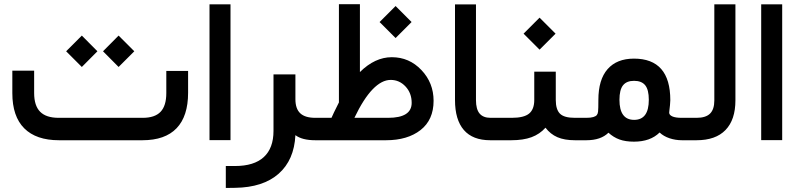

<svg xmlns="http://www.w3.org/2000/svg" viewBox="-20 -672 3828 920"><path d="M261.2 -107.4H664.1Q721.7 -107.4 749.3 -136.2Q776.9 -165 776.9 -226.1V-322.3V-332H786.6H871.6H881.3V-322.3V-227.5Q881.3 -115.2 826.2 -57.6Q771 0 662.6 0H262.7Q153.3 0 96.2 -57.1Q39.1 -114.3 39.1 -225.6V-323.7V-333.5H48.8H133.8H143.6V-323.7V-226.1Q143.6 -165.5 172.4 -136.5Q201.2 -107.4 261.2 -107.4ZM473.6 -426.3 548.3 -501.5 623.5 -426.3 548.3 -351.1ZM296.9 -426.3 372.1 -501.5 446.8 -426.3 372.1 -351.1Z M993.7 -651.4H1074.7H1084.5V-641.6V-10.3V-0.5H1074.7H993.7H983.9V-10.3V-641.6V-651.4Z M1498.5 0H1490.7Q1427.7 0 1395.5 -24.4Q1389.6 94.7 1315.2 160.4Q1240.7 226.1 1106.9 228L1071.8 228.5H1062V218.8V133.3V123.5H1071.8H1106Q1197.3 123.5 1243.9 80.8Q1290.5 38.1 1290.5 -44.9V-305.7V-315.4H1300.3H1385.7H1395.5V-305.7V-196.8Q1395.5 -150.9 1418.7 -129.2Q1441.9 -107.4 1490.7 -107.4H1498.5Q1510.7 -107.4 1510.7 -57.1V-51.8Q1510.7 0 1498.5 0Z M1798.8 -566.4 1875.5 -643.1 1952.1 -566.4 1875.5 -489.7ZM1493.7 -107.4H1568.4Q1574.7 -123 1604 -181.2V-642.1V-651.9H1613.8H1694.8H1704.6V-642.1V-326.7Q1776.4 -397.9 1857.4 -397.9Q1940.9 -397.9 1999.3 -336.4Q2057.6 -274.9 2057.6 -189Q2057.6 -97.7 1995.1 -48.8Q1932.6 0 1829.6 0H1493.7Q1481.4 0 1481.4 -51.8V-57.1Q1481.4 -107.4 1493.7 -107.4ZM1952.6 -179.2Q1952.6 -226.1 1923.1 -257.6Q1893.6 -289.1 1852.1 -289.1Q1809.1 -289.1 1765.4 -243.9Q1721.7 -198.7 1678.2 -107.4H1839.4Q1952.6 -107.4 1952.6 -179.2Z M2351.6 0H2329.1Q2245.1 0 2202.6 -49.1Q2160.2 -98.1 2160.2 -192.9V-641.1V-650.9H2169.9H2251H2260.7V-641.1V-192.4Q2260.7 -148.4 2278.1 -127.9Q2295.4 -107.4 2330.6 -107.4H2351.6Q2363.8 -107.4 2363.8 -57.1V-51.8Q2363.8 0 2351.6 0Z M2745.1 0H2734.9Q2684.6 0 2650.9 -14.6Q2617.2 -29.3 2593.8 -60.1Q2566.4 -29.3 2526.9 -14.6Q2487.3 0 2429.7 0H2346.2Q2334 0 2334 -51.8V-57.1Q2334 -107.4 2346.2 -107.4H2432.1Q2490.7 -107.4 2515.4 -127.9Q2540 -148.4 2540 -192.9V-318.8V-328.6H2549.8H2633.3H2643.1V-318.8V-192.9Q2643.1 -147.5 2663.1 -127.4Q2683.1 -107.4 2734.4 -107.4H2745.1Q2757.3 -107.4 2757.3 -57.1V-51.8Q2757.3 0 2745.1 0ZM2488.8 -510.7 2565.4 -587.4 2642.1 -510.7 2565.4 -434.1Z M3263.2 0H3247.6Q3216.8 0 3188.2 -9.5Q3159.7 -19 3140.6 -37.1Q3096.2 6.8 3017.6 6.8Q2977.1 6.8 2948.2 -3.7Q2919.4 -14.2 2895.5 -36.1Q2858.9 0 2790 0H2740.2Q2728 0 2728 -51.8V-57.1Q2728 -107.4 2740.2 -107.4H2789.1Q2810.5 -107.4 2822.8 -111.1Q2835 -114.7 2839.8 -120.8Q2844.7 -127 2845.7 -137.2Q2847.2 -149.9 2847.2 -192.9Q2847.2 -290.5 2891.4 -340.8Q2935.5 -391.1 3017.6 -391.1Q3191.9 -391.1 3191.9 -191.9Q3191.9 -182.1 3190.4 -168.5Q3189 -154.8 3187.7 -144.5Q3186.5 -134.3 3186.5 -132.3Q3186.5 -121.1 3201.4 -114.3Q3216.3 -107.4 3246.6 -107.4H3263.2Q3275.4 -107.4 3275.4 -57.1V-51.8Q3275.4 0 3263.2 0ZM3088.9 -193.8Q3088.9 -241.7 3071.8 -263.2Q3054.7 -284.7 3018.1 -284.7Q2982.4 -284.7 2965.3 -263.2Q2948.2 -241.7 2948.2 -193.8Q2948.2 -97.7 3018.6 -97.7Q3088.9 -97.7 3088.9 -193.8Z M3258.3 -107.4H3317.9Q3361.8 -107.4 3382.3 -127.7Q3402.8 -147.9 3402.8 -190.9V-641.6V-651.4H3412.6H3494.1H3503.9V-641.6V-191.4Q3503.9 -98.1 3456.5 -49.1Q3409.2 0 3317.4 0H3258.3Q3246.1 0 3246.1 -51.8V-57.1Q3246.1 -107.4 3258.3 -107.4Z M3637.2 -651.4H3718.3H3728V-641.6V-10.3V-0.5H3718.3H3637.2H3627.4V-10.3V-641.6V-651.4Z"/></svg>

Font: Shabnam Medium FD-WOL
Style: Medium-FD-WOL
Weight: 500
Foundry: DejaVu fonts team - Redesigned by Saber Rastikerdar - Based on Vazir font
Version: Version 5.0.1